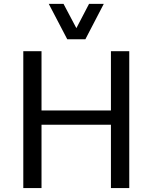

<svg xmlns="http://www.w3.org/2000/svg" viewBox="-20 -977 792 998"><path d="M101.1 0.5V-710.9H195.8V-402.8H556.6V-710.9H651.9V0.5H556.6V-328.6H195.8V0.5ZM329.6 -772.9 233.4 -957H310.1L377 -830.6L442.9 -957H519.5L423.8 -772.9Z"/></svg>

Font: Comme
Style: Regular
Weight: 400
Designer: Vernon Adams
Foundry: Vernon Adams
Version: Version 1.000;gftools[0.9.27]